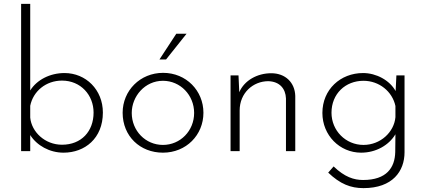

<svg xmlns="http://www.w3.org/2000/svg" viewBox="-20 -780 2197 991"><path d="M313 -403C238 -403 170 -368 136 -313V-760H89V0H136V-83C170 -29 236 8 308 8C418 8 511 -66 511 -199C511 -317 423 -403 313 -403ZM300 -33C212 -33 143 -99 136 -173V-234C151 -309 217 -364 300 -364C397 -364 463 -289 463 -199C463 -102 400 -33 300 -33Z M943 -606H890L803 -473H837ZM613 -198C613 -77 703 8 821 8C941 8 1030 -83 1030 -198C1030 -312 941 -404 822 -404C703 -404 613 -312 613 -198ZM660 -197C660 -283 728 -363 821 -363C911 -363 982 -289 982 -197C982 -105 911 -32 821 -32C731 -32 660 -105 660 -197Z M1380 -402C1308 -402 1241 -365 1215 -304L1211 -391H1170V0H1217V-210C1217 -300 1286 -361 1365 -361C1424 -359 1454 -322 1456 -272V0H1504V-285C1502 -354 1453 -402 1380 -402Z M2026 -391 2022 -310C1991 -366 1922 -403 1854 -403C1737 -403 1644 -318 1644 -197C1644 -82 1733 8 1844 8C1920 8 1987 -30 2021 -87L2020 5C2018 85 1976 149 1854 149C1807 149 1759 134 1702 79L1674 111C1736 170 1790 191 1856 191C2007 191 2068 103 2068 6V-391ZM1856 -32C1764 -32 1691 -106 1691 -198C1691 -296 1763 -363 1856 -363C1937 -363 2005 -308 2021 -233V-175C2014 -98 1944 -32 1856 -32Z"/></svg>

Font: Sulaf Light
Style: Regular
Weight: 300
Designer: Bandar Raffah (Arabic) and Santiago Orozco (Latin)
Foundry: Caramella and Typemade
Version: Version 1.005;PS 001.005;hotconv 1.0.88;makeotf.lib2.5.64775